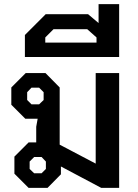

<svg xmlns="http://www.w3.org/2000/svg" viewBox="-20 -913 669 933"><path d="M559 -558V0H472L276 -104V-66L211 0H119L50 -69V-152L119 -221H156V-297L163 -336H103L35 -404V-488L105 -558H201L270 -488V-210L445 -118V-558ZM170 -406 192 -427V-465L170 -487H133L112 -465V-427L133 -406ZM203 -128 182 -150H146L124 -128V-92L146 -71H182L203 -92Z M559 -893V-636H101V-743L202 -844H408L459 -801V-893ZM449 -731 404 -771H240L200 -731V-706H449Z"/></svg>

Font: Chakra Petch SemiBold
Style: Regular
Weight: 600
Designer: Katatrad Aksorn Co.,Ltd.
Foundry: Cadson Demak Co.,Ltd.
Version: Version 1.000; ttfautohint (v1.6)